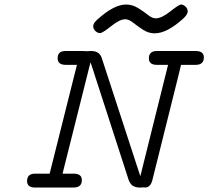

<svg xmlns="http://www.w3.org/2000/svg" viewBox="-20 -839 932 859"><path d="M101.1 -28.8Q101.1 -61 134.8 -62H202.1L324.2 -548.8H274.9Q237.8 -548.8 237.8 -578.1Q237.8 -611.3 273.9 -610.8H347.2Q362.3 -610.8 369.1 -609.9Q375 -610.8 386.2 -610.8H388.2Q426.3 -610.8 436 -577.1L600.1 -74.2Q603 -64.5 607.9 -50.8L731.9 -548.8H682.1Q646 -548.8 646 -578.1Q646 -611.3 683.1 -610.8H855Q892.1 -610.8 892.1 -582Q892.1 -549.8 856.9 -548.8H790Q788.1 -540 783.4 -522Q778.8 -503.9 776.9 -495.1L661.1 -30.8Q652.3 0 628.9 0Q627.9 0 626.5 -0.5Q625 -1 624 -1Q618.2 0 606 0H603Q593.3 0 585.2 -2.9Q577.1 -5.9 572.5 -9Q567.9 -12.2 563.5 -18.6Q559.1 -24.9 557.6 -28.6Q556.2 -32.2 553.5 -40Q550.8 -47.9 550.8 -48.8L404.8 -500Q398.9 -520 384.8 -560.1L259.8 -62H310.1Q346.2 -62 346.2 -33.2Q346.2 0 309.1 0H137.2Q101.1 0 101.1 -28.8ZM397 -722.2Q397 -735.4 417 -752.9Q490.2 -818.8 543.9 -818.8Q571.8 -818.8 596.9 -803.5Q622.1 -788.1 641.6 -772.5Q661.1 -756.8 676.8 -756.8Q702.6 -756.8 741.7 -787.8Q780.8 -818.8 790 -818.8Q799.8 -818.8 809.8 -809.8Q819.8 -800.8 819.8 -787.8Q819.8 -774.9 800.8 -756.8Q727.5 -689.9 671.9 -689.9Q644 -689.9 619.6 -706.1Q595.2 -722.2 575.7 -737.5Q556.2 -752.9 540 -752.9Q516.1 -752.9 477.1 -721.9Q438 -690.9 428.2 -690.9Q416 -690.9 406.5 -700.4Q397 -710 397 -722.2Z"/></svg>

Font: CMU Typewriter Text Variable Width
Style: Italic
Weight: 500
Italic angle: -14.04°
Version: Version 0.7.0